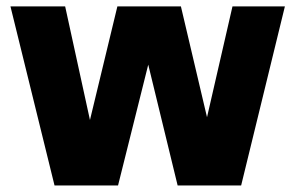

<svg xmlns="http://www.w3.org/2000/svg" viewBox="-20 -568 904 588"><path d="M147 0 12 -548.5H179.5L255.5 -200.5L339.5 -548.5H534L614 -209L692 -548.5H852.5L718.5 0H524L434 -370L341.5 0Z"/></svg>

Font: Encode Sans SemiCondensed SemiCondensed ExtraBold
Style: Regular
Weight: 800
Width: 4
Designer: Multiple Designers
Foundry: Impallari Type
Version: Version 3.000; ttfautohint (v1.8.3) -l 8 -r 50 -G 200 -x 14 